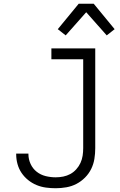

<svg xmlns="http://www.w3.org/2000/svg" viewBox="-20 -992 640 1020"><path d="M276 8Q250 8 224 4.5Q198 1 174 -9Q150 -19 129.5 -35.5Q109 -52 94.5 -73.5Q80 -95 73 -120.5Q66 -146 66 -172V-176H131V-173Q131 -146 142.5 -121Q154 -96 175 -79.5Q196 -63 222.5 -56.5Q249 -50 276 -50Q296 -50 316 -54Q336 -58 353.5 -67.5Q371 -77 385 -92.5Q399 -108 407.5 -126.5Q416 -145 419 -165Q422 -185 422 -205V-677H253V-735H486V-205Q486 -176 481.5 -148Q477 -120 464.5 -94.5Q452 -69 431.5 -48.5Q411 -28 386 -15Q361 -2 332.5 3Q304 8 276 8ZM329 -804 287 -837 398 -972H478L589 -837L547 -804L438 -927Z"/></svg>

Font: Iosevka Light Extended
Style: Regular
Weight: 300
Width: 7
Monospace: yes
Designer: Belleve Invis
Foundry: Belleve Invis
Version: Version 32.5.0; ttfautohint (v1.8.4)